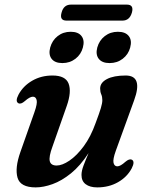

<svg xmlns="http://www.w3.org/2000/svg" viewBox="-20 -802 656 834"><path d="M552.5 -108.5Q567.5 -100.5 552 -70.5Q532 -33 492.5 -10.5Q453 12 402.5 12Q370.5 12 352.2 -1.8Q334 -15.5 334 -42Q334 -59.5 342.8 -82.8Q351.5 -106 365 -137.5Q329 -82 288.5 -49.2Q248 -16.5 208.2 -2.2Q168.5 12 135 12Q68.5 12 56.2 -30Q44 -72 68.5 -141.5L129.5 -314.5Q143 -352.5 139.2 -367.2Q135.5 -382 123 -382Q109.5 -382 88 -363Q71 -348 60 -353.5Q45 -361.5 60.5 -391Q80.5 -428.5 119.5 -451.2Q158.5 -474 208 -474Q264.5 -474 278 -438.8Q291.5 -403.5 270 -342L208 -165.5Q191.5 -121 196.2 -102Q201 -83 226 -83Q250 -83 281.5 -104.2Q313 -125.5 343.5 -166.5Q374 -207.5 395.5 -268Q411.5 -310.5 418 -332.2Q424.5 -354 424.5 -367Q424.5 -381.5 419.8 -392.2Q415 -403 415 -417.5Q415 -443 444.5 -458.5Q474 -474 526 -474Q602 -474 562.5 -366L483 -147Q469.5 -109.5 473.2 -94.5Q477 -79.5 489.5 -79.5Q503 -79.5 524.5 -99Q541.5 -113.5 552.5 -108.5ZM251 -528Q218.5 -528 204.2 -546.5Q190 -565 198 -595.5Q206.5 -626.5 230.5 -645.2Q254.5 -664 287 -664Q320 -664 334.2 -645.2Q348.5 -626.5 340 -595.5Q332 -565.5 307.8 -546.8Q283.5 -528 251 -528ZM456 -528Q423.5 -528 409 -546.5Q394.5 -565 402.5 -595.5Q411 -626.5 435.2 -645.2Q459.5 -664 492 -664Q525 -664 539.5 -645.2Q554 -626.5 545.5 -595.5Q537.5 -565.5 513.2 -546.8Q489 -528 456 -528ZM247.5 -747.5Q256.5 -782 288.5 -782H531Q562.5 -782 553 -747.5Q543 -712.5 512 -712.5H269Q237.5 -712.5 247.5 -747.5Z"/></svg>

Font: Fraunces 9pt SemiBold
Style: Italic
Weight: 600
Italic angle: -16°
Version: Version 1.000;[b76b70a41]